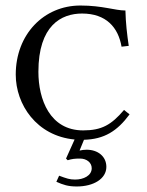

<svg xmlns="http://www.w3.org/2000/svg" viewBox="-20 -494 532 695"><path d="M270 80C293 80 312 94 312 115C312 142 282 156 252 156C232 156 221 152 194 142L184 164C209 175 226 181 258 181C319 181 365 153 365 110C365 72 334 48 294 48C285 48 276 49 268 51L284 12C357 10 404 -19 449 -80L429 -96C383 -42 348 -22 281 -22C160 -22 119 -135 119 -234C119 -402 202 -445 277 -445C364 -445 408 -395 420 -325L446 -328C440 -369 435 -411 434 -456C396 -456 351 -474 271 -474C139 -474 37 -370 37 -224C37 -116 112 -2 250 11L219 80L225 86C241 81 251 80 270 80Z"/></svg>

Font: Linux Libertine O C
Style: Regular
Weight: 400
Designer: Philipp H. Poll
Foundry: Philipp H. Poll
Version: Version 4.0.3